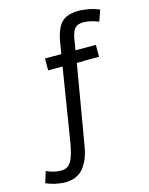

<svg xmlns="http://www.w3.org/2000/svg" viewBox="-164 -777 827 1064"><g transform="rotate(-15 249.5 -245.5)"><path d="M436.5 -419.9Q436.5 -437.5 436.5 -488.3Q407.2 -488.3 319.3 -488.3Q322.3 -506.8 324.2 -516.6Q325.2 -526.4 326.2 -528.3Q328.1 -541 330.1 -552.7Q332 -564.5 335 -574.2Q337.9 -584 340.8 -590.8Q343.8 -598.6 348.6 -604.5Q352.5 -610.4 357.4 -614.3Q362.3 -618.2 368.2 -621.1Q374 -624 381.8 -625Q388.7 -627 398.4 -627Q419.9 -627 442.4 -622.1Q464.8 -617.2 488.3 -607.4Q488.3 -607.4 488.3 -608.4Q488.3 -608.4 488.3 -609.4Q488.3 -609.4 489.3 -610.4Q489.3 -610.4 489.3 -611.3Q489.3 -611.3 489.3 -612.3Q489.3 -612.3 490.2 -613.3Q490.2 -613.3 490.2 -614.3Q490.2 -614.3 490.2 -615.2Q490.2 -615.2 491.2 -616.2Q491.2 -616.2 491.2 -616.2Q491.2 -616.2 491.2 -617.2Q491.2 -617.2 492.2 -618.2Q492.2 -618.2 492.2 -619.1Q492.2 -619.1 493.2 -621.1Q493.2 -621.1 493.2 -622.1Q493.2 -622.1 493.2 -623Q493.2 -623 494.1 -624Q494.1 -624 494.1 -624Q494.1 -624 494.1 -625Q494.1 -625 495.1 -627Q495.1 -627 495.1 -627.9Q495.1 -627.9 495.1 -628.9Q495.1 -628.9 496.1 -628.9Q496.1 -628.9 496.1 -629.9Q496.1 -629.9 496.1 -630.9Q496.1 -630.9 496.1 -631.8Q496.1 -631.8 497.1 -631.8Q497.1 -631.8 497.1 -632.8Q497.1 -632.8 497.1 -633.8Q497.1 -633.8 497.1 -634.8Q497.1 -634.8 498 -634.8Q498 -634.8 498 -635.7Q498 -635.7 498 -636.7Q498 -636.7 498 -636.7Q498 -637.7 499 -638.7Q499 -638.7 499 -639.6Q499 -639.6 500 -640.6Q500 -640.6 500 -641.6Q500 -641.6 500 -642.6Q500 -642.6 501 -642.6Q501 -642.6 501 -643.6Q501 -643.6 501 -644.5Q501 -644.5 501 -645.5Q501 -645.5 502 -646.5Q502 -646.5 502 -646.5Q502 -646.5 502 -647.5Q502 -647.5 502.9 -648.4Q502.9 -648.4 502.9 -649.4Q502.9 -649.4 502.9 -649.4Q502.9 -649.4 502.9 -650.4Q502.9 -650.4 503.9 -651.4Q503.9 -651.4 503.9 -652.3Q503.9 -652.3 503.9 -652.3Q503.9 -652.3 503.9 -653.3Q503.9 -653.3 504.9 -654.3Q504.9 -654.3 504.9 -655.3Q504.9 -655.3 504.9 -656.2Q504.9 -656.2 505.9 -656.2Q505.9 -656.2 505.9 -658.2Q505.9 -658.2 505.9 -659.2Q505.9 -659.2 506.8 -660.2Q506.8 -660.2 506.8 -660.2Q506.8 -660.2 506.8 -662.1Q506.8 -662.1 507.8 -663.1Q507.8 -663.1 507.8 -663.1Q507.8 -663.1 507.8 -664.1Q507.8 -664.1 508.8 -666Q508.8 -666 508.8 -667Q508.8 -667 508.8 -668Q508.8 -668 509.8 -668.9Q509.8 -668.9 509.8 -669.9Q509.8 -669.9 510.7 -670.9Q498 -675.8 484.4 -680.7Q470.7 -684.6 455.1 -688.5Q439.5 -691.4 423.8 -693.4Q408.2 -695.3 392.6 -695.3Q357.4 -695.3 332 -686.5Q306.6 -677.7 291 -660.2Q275.4 -642.6 265.6 -616.2Q254.9 -589.8 249 -553.7Q245.1 -532.2 238.3 -488.3Q214.8 -488.3 144.5 -488.3Q144.5 -470.7 144.5 -419.9Q165 -419.9 227.5 -419.9Q227.5 -419.9 226.6 -418Q226.6 -418 226.6 -417Q226.6 -417 226.6 -416Q226.6 -416 226.6 -415Q226.6 -415 226.6 -414.1Q226.6 -414.1 225.6 -413.1Q225.6 -413.1 225.6 -412.1Q225.6 -412.1 225.6 -411.1Q225.6 -411.1 225.6 -410.2Q225.6 -410.2 225.6 -409.2Q225.6 -409.2 225.6 -408.2Q225.6 -408.2 224.6 -407.2Q224.6 -407.2 224.6 -406.2Q224.6 -406.2 224.6 -405.3Q224.6 -405.3 224.6 -404.3Q224.6 -404.3 224.6 -403.3Q224.6 -403.3 224.6 -402.3Q224.6 -402.3 223.6 -401.4Q223.6 -401.4 223.6 -400.4Q223.6 -400.4 223.6 -399.4Q223.6 -399.4 223.6 -397.5Q223.6 -397.5 223.6 -396.5Q223.6 -396.5 223.6 -395.5Q223.6 -395.5 222.7 -394.5Q222.7 -394.5 222.7 -393.6Q222.7 -393.6 222.7 -392.6Q222.7 -392.6 222.7 -391.6Q222.7 -391.6 222.7 -390.6Q222.7 -390.6 222.7 -389.6Q222.7 -389.6 221.7 -388.7Q221.7 -388.7 221.7 -387.7Q221.7 -387.7 221.7 -386.7Q221.7 -386.7 221.7 -385.7Q221.7 -385.7 221.7 -384.8Q221.7 -384.8 221.7 -383.8Q221.7 -383.8 220.7 -382.8Q220.7 -382.8 220.7 -381.8Q220.7 -381.8 220.7 -380.9Q220.7 -380.9 220.7 -379.9Q220.7 -378.9 220.7 -377.9Q220.7 -377.9 220.7 -377Q220.7 -377 219.7 -376Q219.7 -376 219.7 -375Q219.7 -375 219.7 -374Q219.7 -374 219.7 -373Q219.7 -373 219.7 -372.1Q219.7 -372.1 219.7 -371.1Q219.7 -371.1 218.8 -370.1Q218.8 -370.1 218.8 -369.1Q218.8 -369.1 218.8 -368.2Q218.8 -368.2 218.8 -367.2Q218.8 -367.2 218.8 -366.2Q218.8 -366.2 217.8 -365.2Q217.8 -365.2 217.8 -363.3Q217.8 -363.3 217.8 -362.3Q217.8 -362.3 217.8 -361.3Q217.8 -361.3 217.8 -360.4Q217.8 -360.4 217.8 -359.4Q217.8 -359.4 216.8 -358.4Q216.8 -358.4 216.8 -357.4Q216.8 -357.4 216.8 -356.4Q216.8 -356.4 216.8 -355.5Q216.8 -355.5 216.8 -354.5Q216.8 -354.5 216.8 -353.5Q216.8 -352.5 215.8 -351.6Q215.8 -351.6 215.8 -350.6Q215.8 -350.6 215.8 -349.6Q215.8 -349.6 215.8 -348.6Q215.8 -348.6 215.8 -347.7Q215.8 -347.7 214.8 -346.7Q214.8 -346.7 214.8 -345.7Q214.8 -345.7 214.8 -344.7Q214.8 -344.7 214.8 -343.8Q214.8 -343.8 214.8 -342.8Q214.8 -341.8 214.8 -340.8Q214.8 -340.8 213.9 -339.8Q213.9 -339.8 213.9 -338.9Q213.9 -338.9 213.9 -337.9Q213.9 -337.9 213.9 -336.9Q213.9 -336.9 213.9 -335.9Q213.9 -335.9 213.9 -335Q213.9 -335 212.9 -334Q212.9 -334 212.9 -333Q212.9 -333 212.9 -332Q212.9 -331.1 212.9 -330.1Q212.9 -330.1 212.9 -329.1Q212.9 -329.1 211.9 -328.1Q211.9 -328.1 211.9 -327.1Q211.9 -327.1 211.9 -326.2Q211.9 -326.2 211.9 -325.2Q211.9 -325.2 211.9 -324.2Q211.9 -324.2 211.9 -323.2Q211.9 -323.2 210.9 -322.3Q210.9 -321.3 210.9 -320.3Q210.9 -320.3 210.9 -319.3Q210.9 -319.3 210.9 -318.4Q210.9 -318.4 210.9 -317.4Q210.9 -317.4 210 -316.4Q210 -316.4 210 -315.4Q210 -315.4 210 -314.5Q210 -314.5 210 -313.5Q210 -313.5 210 -311.5Q210 -311.5 210 -310.5Q210 -310.5 209 -309.6Q209 -309.6 209 -308.6Q209 -308.6 209 -307.6Q209 -307.6 209 -306.6Q209 -306.6 209 -305.7Q209 -305.7 209 -304.7Q209 -304.7 208 -303.7Q208 -303.7 208 -302.7Q208 -302.7 208 -301.8Q208 -301.8 208 -300.8Q208 -300.8 208 -299.8Q208 -299.8 208 -298.8Q208 -298.8 207 -297.9Q207 -297.9 207 -296.9Q207 -296.9 207 -295.9Q207 -295.9 207 -294.9Q207 -294.9 207 -293.9Q207 -293.9 207 -293Q207 -293 206.1 -292Q206.1 -292 206.1 -291Q206.1 -290 206.1 -289.1Q206.1 -289.1 206.1 -288.1Q206.1 -288.1 206.1 -287.1Q206.1 -287.1 206.1 -286.1Q206.1 -286.1 205.1 -285.2Q205.1 -285.2 205.1 -284.2Q205.1 -284.2 205.1 -283.2Q205.1 -283.2 205.1 -282.2Q205.1 -282.2 205.1 -281.2Q205.1 -281.2 205.1 -280.3Q205.1 -280.3 204.1 -279.3Q204.1 -279.3 204.1 -278.3Q204.1 -278.3 204.1 -277.3Q204.1 -277.3 204.1 -276.4Q204.1 -276.4 204.1 -275.4Q204.1 -275.4 204.1 -274.4Q204.1 -274.4 203.1 -273.4Q203.1 -273.4 203.1 -272.5Q203.1 -272.5 203.1 -271.5Q203.1 -271.5 203.1 -270.5Q203.1 -270.5 203.1 -269.5Q203.1 -269.5 203.1 -268.6Q203.1 -268.6 202.1 -267.6Q202.1 -267.6 202.1 -266.6Q202.1 -266.6 202.1 -265.6Q202.1 -265.6 202.1 -264.6Q202.1 -264.6 202.1 -263.7Q202.1 -263.7 202.1 -262.7Q202.1 -262.7 201.2 -261.7Q201.2 -261.7 201.2 -260.7Q201.2 -260.7 201.2 -259.8Q201.2 -259.8 201.2 -258.8Q201.2 -258.8 201.2 -257.8Q201.2 -257.8 201.2 -256.8Q201.2 -256.8 200.2 -255.9Q200.2 -255.9 200.2 -254.9Q200.2 -254.9 200.2 -253.9Q200.2 -253.9 200.2 -252.9Q200.2 -252.9 200.2 -252Q200.2 -252 200.2 -251Q200.2 -251 199.2 -250Q199.2 -250 199.2 -249Q199.2 -249 199.2 -248Q199.2 -248 199.2 -247.1Q199.2 -247.1 199.2 -246.1Q199.2 -246.1 199.2 -245.1Q199.2 -245.1 198.2 -243.2Q198.2 -243.2 198.2 -242.2Q198.2 -242.2 198.2 -241.2Q198.2 -241.2 198.2 -240.2Q198.2 -240.2 198.2 -239.3Q198.2 -239.3 198.2 -238.3Q198.2 -238.3 197.3 -237.3Q197.3 -237.3 197.3 -236.3Q197.3 -236.3 197.3 -235.4Q197.3 -235.4 197.3 -234.4Q197.3 -234.4 197.3 -233.4Q197.3 -233.4 197.3 -232.4Q197.3 -232.4 197.3 -231.4Q197.3 -231.4 196.3 -230.5Q196.3 -230.5 196.3 -229.5Q196.3 -229.5 196.3 -228.5Q196.3 -228.5 196.3 -227.5Q196.3 -227.5 196.3 -226.6Q196.3 -226.6 196.3 -225.6Q196.3 -225.6 195.3 -224.6Q195.3 -224.6 195.3 -223.6Q195.3 -223.6 195.3 -222.7Q195.3 -222.7 195.3 -221.7Q195.3 -221.7 195.3 -220.7Q195.3 -220.7 195.3 -219.7Q195.3 -219.7 194.3 -218.8Q194.3 -218.8 194.3 -217.8Q194.3 -217.8 194.3 -216.8Q194.3 -216.8 194.3 -215.8Q194.3 -215.8 194.3 -214.8Q194.3 -214.8 194.3 -213.9Q194.3 -213.9 193.4 -211.9Q193.4 -211.9 193.4 -210.9Q193.4 -210.9 193.4 -210Q193.4 -210 193.4 -209Q193.4 -209 193.4 -208Q193.4 -208 193.4 -207Q193.4 -207 192.4 -206.1Q192.4 -206.1 192.4 -205.1Q192.4 -205.1 192.4 -204.1Q192.4 -204.1 192.4 -203.1Q192.4 -203.1 192.4 -202.1Q192.4 -202.1 192.4 -201.2Q192.4 -201.2 191.4 -200.2Q191.4 -200.2 191.4 -199.2Q191.4 -199.2 191.4 -198.2Q191.4 -198.2 191.4 -197.3Q191.4 -197.3 191.4 -196.3Q191.4 -196.3 190.4 -195.3Q190.4 -195.3 190.4 -194.3Q190.4 -194.3 190.4 -193.4Q190.4 -193.4 190.4 -192.4Q190.4 -192.4 190.4 -191.4Q190.4 -191.4 190.4 -190.4Q190.4 -190.4 189.5 -189.5Q189.5 -189.5 189.5 -188.5Q189.5 -188.5 189.5 -187.5Q189.5 -187.5 189.5 -186.5Q189.5 -186.5 189.5 -185.5Q189.5 -185.5 189.5 -183.6Q189.5 -183.6 188.5 -182.6Q188.5 -182.6 188.5 -181.6Q188.5 -181.6 188.5 -180.7Q188.5 -180.7 188.5 -179.7Q188.5 -179.7 188.5 -178.7Q188.5 -178.7 188.5 -177.7Q188.5 -177.7 187.5 -176.8Q187.5 -176.8 187.5 -175.8Q187.5 -175.8 187.5 -174.8Q187.5 -174.8 187.5 -173.8Q187.5 -173.8 187.5 -172.9Q187.5 -172.9 187.5 -171.9Q187.5 -171.9 186.5 -170.9Q186.5 -170.9 186.5 -169.9Q186.5 -169.9 186.5 -168.9Q186.5 -168.9 186.5 -168Q186.5 -168 186.5 -167Q186.5 -167 186.5 -166Q186.5 -166 185.5 -165Q185.5 -165 185.5 -164.1Q185.5 -164.1 185.5 -163.1Q185.5 -163.1 185.5 -162.1Q185.5 -162.1 185.5 -161.1Q185.5 -161.1 185.5 -160.2Q185.5 -160.2 184.6 -159.2Q184.6 -159.2 184.6 -158.2Q184.6 -158.2 184.6 -157.2Q184.6 -157.2 184.6 -156.2Q184.6 -156.2 184.6 -154.3Q184.6 -154.3 184.6 -153.3Q184.6 -153.3 184.6 -152.3Q184.6 -152.3 183.6 -151.4Q183.6 -151.4 183.6 -150.4Q183.6 -150.4 183.6 -149.4Q183.6 -149.4 183.6 -148.4Q183.6 -148.4 183.6 -147.5Q183.6 -147.5 183.6 -146.5Q183.6 -146.5 182.6 -145.5Q182.6 -145.5 182.6 -144.5Q182.6 -144.5 182.6 -143.6Q182.6 -143.6 182.6 -142.6Q182.6 -142.6 182.6 -141.6Q182.6 -141.6 182.6 -140.6Q182.6 -140.6 181.6 -139.6Q181.6 -139.6 181.6 -138.7Q181.6 -138.7 181.6 -137.7Q181.6 -137.7 181.6 -136.7Q181.6 -136.7 181.6 -135.7Q181.6 -135.7 181.6 -134.8Q181.6 -134.8 180.7 -133.8Q180.7 -133.8 180.7 -132.8Q180.7 -132.8 180.7 -131.8Q180.7 -131.8 180.7 -130.9Q180.7 -130.9 180.7 -129.9Q180.7 -129.9 180.7 -128.9Q180.7 -128.9 179.7 -127.9Q179.7 -127.9 179.7 -127Q179.7 -127 179.7 -126Q179.7 -126 179.7 -125Q179.7 -125 179.7 -124Q179.7 -124 179.7 -123Q179.7 -123 178.7 -122.1Q178.7 -122.1 178.7 -121.1Q178.7 -121.1 178.7 -120.1Q178.7 -120.1 178.7 -119.1Q178.7 -118.2 178.7 -117.2Q178.7 -117.2 178.7 -116.2Q178.7 -116.2 177.7 -115.2Q177.7 -115.2 177.7 -114.3Q177.7 -114.3 177.7 -113.3Q177.7 -113.3 177.7 -112.3Q177.7 -112.3 177.7 -111.3Q177.7 -111.3 177.7 -110.4Q177.7 -110.4 176.8 -109.4Q176.8 -109.4 176.8 -108.4Q176.8 -108.4 176.8 -107.4Q176.8 -107.4 176.8 -106.4Q176.8 -106.4 176.8 -105.5Q176.8 -105.5 176.8 -104.5Q176.8 -104.5 175.8 -103.5Q175.8 -103.5 175.8 -102.5Q175.8 -102.5 175.8 -101.6Q175.8 -101.6 175.8 -100.6Q175.8 -100.6 175.8 -99.6Q175.8 -99.6 175.8 -98.6Q175.8 -98.6 174.8 -97.7Q174.8 -97.7 174.8 -96.7Q174.8 -96.7 174.8 -95.7Q174.8 -95.7 174.8 -94.7Q174.8 -94.7 174.8 -93.8Q174.8 -93.8 174.8 -92.8Q174.8 -92.8 173.8 -91.8Q173.8 -91.8 173.8 -90.8Q173.8 -90.8 173.8 -89.8Q173.8 -89.8 173.8 -88.9Q173.8 -88.9 173.8 -87.9Q173.8 -87.9 173.8 -86.9Q173.8 -86.9 172.9 -85.9Q172.9 -85.9 172.9 -85Q172.9 -85 172.9 -84Q172.9 -84 172.9 -83Q172.9 -83 172.9 -82Q172.9 -82 172.9 -81.1Q172.9 -81.1 171.9 -80.1Q171.9 -80.1 171.9 -79.1Q171.9 -79.1 171.9 -78.1Q171.9 -78.1 171.9 -77.1Q171.9 -77.1 171.9 -76.2Q171.9 -76.2 171.9 -75.2Q171.9 -75.2 171.9 -74.2Q171.9 -74.2 170.9 -73.2Q170.9 -73.2 170.9 -72.3Q170.9 -72.3 170.9 -71.3Q170.9 -71.3 170.9 -70.3Q170.9 -70.3 170.9 -69.3Q170.9 -69.3 170.9 -68.4Q170.9 -68.4 169.9 -67.4Q169.9 -67.4 169.9 -66.4Q169.9 -66.4 169.9 -65.4Q169.9 -65.4 169.9 -64.5Q169.9 -64.5 169.9 -63.5Q169.9 -63.5 169.9 -62.5Q169.9 -62.5 168.9 -61.5Q168.9 -61.5 168.9 -60.5Q168.9 -60.5 168.9 -59.6Q168.9 -58.6 168.9 -57.6Q168.9 -57.6 168.9 -56.6Q168.9 -56.6 168 -55.7Q168 -55.7 168 -54.7Q168 -54.7 168 -53.7Q168 -53.7 168 -52.7Q168 -52.7 168 -51.8Q168 -51.8 168 -50.8Q168 -50.8 168 -49.8Q168 -49.8 167 -48.8Q167 -48.8 167 -47.9Q167 -47.9 167 -46.9Q167 -46.9 167 -45.9Q167 -45.9 167 -44.9Q167 -44.9 167 -43.9Q167 -43.9 166 -43Q166 -43 166 -42Q166 -42 166 -41Q166 -41 166 -40Q166 -40 166 -39.1Q166 -39.1 166 -38.1Q166 -38.1 165 -37.1Q165 -37.1 165 -36.1Q165 -36.1 165 -35.2Q165 -35.2 165 -34.2Q165 -34.2 165 -33.2Q165 -33.2 165 -32.2Q165 -32.2 165 -31.2Q165 -31.2 164.1 -31.2Q164.1 -31.2 164.1 -30.3Q164.1 -30.3 164.1 -29.3Q164.1 -29.3 164.1 -28.3Q164.1 -28.3 164.1 -27.3Q164.1 -27.3 164.1 -26.4Q164.1 -26.4 163.1 -25.4Q163.1 -25.4 163.1 -24.4Q163.1 -24.4 163.1 -23.4Q163.1 -23.4 163.1 -22.5Q163.1 -22.5 163.1 -21.5Q163.1 -21.5 163.1 -20.5Q163.1 -20.5 163.1 -19.5Q163.1 -18.6 162.1 -17.6Q162.1 -17.6 162.1 -16.6Q162.1 -16.6 162.1 -15.6Q162.1 -15.6 162.1 -14.6Q162.1 -14.6 162.1 -13.7Q162.1 -13.7 161.1 -12.7Q161.1 -12.7 161.1 -11.7Q161.1 -11.7 161.1 -10.7Q161.1 -10.7 161.1 -9.8Q161.1 -9.8 161.1 -8.8Q161.1 -8.8 161.1 -7.8Q161.1 -7.8 161.1 -7.8Q154.3 31.2 146.5 58.6Q138.7 86.9 128.9 102.5Q119.1 118.2 105.5 127Q91.8 134.8 73.2 134.8Q61.5 134.8 50.8 133.8Q40 132.8 29.3 129.9Q19.5 127.9 8.8 124Q-2 120.1 -12.7 115.2Q-19.5 136.7 -33.2 179.7Q-21.5 184.6 -7.8 189.5Q4.9 193.4 20.5 197.3Q35.2 200.2 49.8 202.1Q64.5 204.1 79.1 204.1Q96.7 204.1 112.3 200.2Q127.9 197.3 141.6 190.4Q155.3 183.6 166 174.8Q176.8 166 185.5 154.3Q194.3 142.6 201.2 128.9Q209 116.2 214.8 100.6Q219.7 85 224.6 68.4Q228.5 51.8 231.4 34.2Q256.8 -117.2 308.6 -418.9Q310.5 -418.9 317.4 -418.9Q317.4 -418.9 318.4 -418.9Q318.4 -418.9 319.3 -418.9Q319.3 -418.9 320.3 -418.9Q320.3 -418.9 321.3 -418.9Q321.3 -418.9 322.3 -418.9Q322.3 -418.9 323.2 -418.9Q323.2 -418.9 324.2 -418.9Q324.2 -418.9 325.2 -418.9Q325.2 -418.9 326.2 -418.9Q327.1 -418.9 328.1 -418.9Q328.1 -418.9 329.1 -418.9Q329.1 -418.9 330.1 -418.9Q330.1 -418.9 331.1 -418.9Q331.1 -418.9 332 -418.9Q332 -418.9 333 -418.9Q333 -418.9 334 -418.9Q334 -418.9 335 -418.9Q335 -418.9 336.9 -418.9Q336.9 -418.9 337.9 -418.9Q337.9 -418.9 338.9 -418.9Q338.9 -418.9 339.8 -418.9Q339.8 -418.9 340.8 -418.9Q340.8 -418.9 341.8 -418.9Q341.8 -418.9 342.8 -418.9Q342.8 -418.9 344.7 -418.9Q344.7 -418.9 345.7 -418.9Q345.7 -418.9 346.7 -418.9Q346.7 -418.9 347.7 -418.9Q347.7 -418.9 348.6 -418.9Q348.6 -418.9 349.6 -418.9Q349.6 -418.9 350.6 -419.9Q350.6 -419.9 352.5 -419.9Q352.5 -419.9 353.5 -419.9Q353.5 -419.9 354.5 -419.9Q354.5 -419.9 355.5 -419.9Q355.5 -419.9 356.4 -419.9Q356.4 -419.9 357.4 -419.9Q357.4 -419.9 358.4 -419.9Q358.4 -419.9 360.4 -419.9Q360.4 -419.9 361.3 -419.9Q361.3 -419.9 362.3 -419.9Q362.3 -419.9 363.3 -419.9Q363.3 -419.9 364.3 -419.9Q364.3 -419.9 365.2 -419.9Q365.2 -419.9 366.2 -419.9Q366.2 -419.9 367.2 -419.9Q367.2 -419.9 369.1 -419.9Q369.1 -419.9 370.1 -419.9Q370.1 -419.9 371.1 -419.9Q371.1 -419.9 372.1 -419.9Q372.1 -419.9 374 -419.9Q374 -419.9 375 -419.9Q375 -419.9 376 -419.9Q376 -419.9 377 -419.9Q377 -419.9 377.9 -419.9Q377.9 -419.9 378.9 -419.9Q378.9 -419.9 379.9 -419.9Q379.9 -419.9 380.9 -419.9Q380.9 -419.9 381.8 -419.9Q381.8 -419.9 382.8 -419.9Q382.8 -419.9 383.8 -419.9Q383.8 -419.9 384.8 -419.9Q384.8 -419.9 385.7 -419.9Q385.7 -419.9 386.7 -419.9Q386.7 -419.9 387.7 -419.9Q387.7 -419.9 388.7 -419.9Q388.7 -419.9 389.6 -419.9Q389.6 -419.9 390.6 -419.9Q390.6 -419.9 391.6 -419.9Q391.6 -419.9 392.6 -419.9Q392.6 -419.9 393.6 -419.9Q393.6 -419.9 394.5 -419.9Q394.5 -419.9 395.5 -419.9Q395.5 -419.9 396.5 -419.9Q396.5 -419.9 397.5 -419.9Q397.5 -419.9 398.4 -419.9Q398.4 -419.9 399.4 -419.9Q399.4 -419.9 400.4 -419.9Q400.4 -419.9 401.4 -419.9Q401.4 -419.9 401.4 -419.9Q401.4 -419.9 402.3 -419.9Q402.3 -419.9 403.3 -419.9Q403.3 -419.9 404.3 -419.9Q404.3 -419.9 405.3 -419.9Q405.3 -419.9 406.2 -419.9Q406.2 -419.9 407.2 -419.9Q407.2 -419.9 408.2 -419.9Q408.2 -419.9 409.2 -419.9Q410.2 -419.9 411.1 -419.9Q411.1 -419.9 412.1 -419.9Q412.1 -419.9 413.1 -419.9Q413.1 -419.9 414.1 -419.9Q414.1 -419.9 415 -419.9Q415 -419.9 416 -419.9Q416 -419.9 416 -419.9Q416 -419.9 417 -419.9Q417 -419.9 418 -419.9Q418 -419.9 418.9 -419.9Q418.9 -419.9 420.9 -419.9Q420.9 -419.9 421.9 -419.9Q421.9 -419.9 422.9 -419.9Q422.9 -419.9 423.8 -419.9Q423.8 -419.9 423.8 -419.9Q423.8 -419.9 424.8 -419.9Q425.8 -419.9 426.8 -419.9Q426.8 -419.9 427.7 -419.9Q427.7 -419.9 428.7 -419.9Q428.7 -419.9 428.7 -419.9Q428.7 -419.9 429.7 -419.9Q429.7 -419.9 431.6 -419.9Q431.6 -419.9 432.6 -419.9Q432.6 -419.9 432.6 -419.9Q433.6 -419.9 434.6 -419.9Q434.6 -419.9 435.5 -419.9Q435.5 -419.9 436.5 -419.9Z"/></g></svg>

Font: Aptus Gothic JP
Style: Medium
Weight: 400
Designer: Fuminori Ogawa / Motoya
Version: Version 1